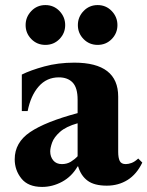

<svg xmlns="http://www.w3.org/2000/svg" viewBox="-20 -722 581 757"><path d="M146 15Q91 15 64.5 -18Q38 -51 38 -94Q38 -160 98.5 -201Q159 -242 286 -276V-329Q286 -376 266.5 -396.5Q247 -417 212 -417Q164 -417 132.5 -381Q101 -345 89 -284H66V-428Q100 -445 154.5 -460Q209 -475 273 -475Q446 -475 446 -341V-123Q446 -100 452 -87.5Q458 -75 476 -75Q486 -75 498.5 -79.5Q511 -84 525 -97L541 -81Q519 -35 483 -12.5Q447 10 401 10Q352 10 325.5 -9.5Q299 -29 288 -66H286Q263 -26 225 -5.5Q187 15 146 15ZM224 -75Q244 -75 259.5 -84.5Q275 -94 286 -106V-236Q240 -223 216.5 -202Q193 -181 185.5 -160Q178 -139 178 -125Q178 -104 190 -89.5Q202 -75 224 -75ZM159 -545Q126 -545 103.5 -568Q81 -591 81 -623Q81 -655 103.5 -678.5Q126 -702 159 -702Q192 -702 214.5 -678.5Q237 -655 237 -623Q237 -591 214.5 -568Q192 -545 159 -545ZM365 -545Q332 -545 309.5 -568Q287 -591 287 -623Q287 -655 309.5 -678.5Q332 -702 365 -702Q398 -702 420.5 -678.5Q443 -655 443 -623Q443 -591 420.5 -568Q398 -545 365 -545Z"/></svg>

Font: Bona Nova SC
Style: Bold
Weight: 700
Designer: Mateusz Machalski
Foundry: Capitalics
Version: Version 4.001; ttfautohint (v1.8.4.7-5d5b)